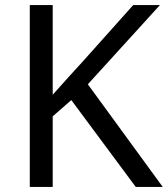

<svg xmlns="http://www.w3.org/2000/svg" viewBox="-20 -734 659 754"><path d="M619 0H513L260 -341L187 -277V0H97V-714H187V-362Q217 -396 248 -430Q279 -464 310 -498L503 -714H608L325 -403Z"/></svg>

Font: lkannada05
Style: Book
Weight: 400
Designer: Jelle Bosma - Monotype Design Team
Foundry: Monotype Imaging Inc.
Version: Version 2.003